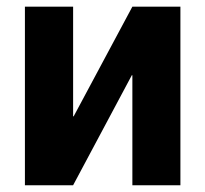

<svg xmlns="http://www.w3.org/2000/svg" viewBox="-20 -548 607 568"><path d="M371.6 -528.3H513.7V0H371.6V-325.2L370.1 -325.7L196.3 0H53.7V-528.3H196.3V-204.1L197.8 -203.6Z"/></svg>

Font: Roboto Web
Style: Bold
Weight: 700
Designer: Google
Version: Version 1.200310; 2013